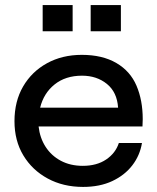

<svg xmlns="http://www.w3.org/2000/svg" viewBox="-20 -725 619 756"><path d="M448 -162H539Q531 -113 501 -74Q471 -35 422 -12Q373 11 307 11Q229 11 168 -22Q107 -55 72 -113Q37 -171 37 -248Q37 -326 71 -384.5Q105 -443 165 -476Q225 -509 302 -509Q383 -509 438 -477Q493 -445 517.5 -387.5Q542 -330 542 -256Q542 -242 541 -227H132Q137 -182 159.5 -147Q182 -112 219.5 -92Q257 -72 306 -72Q361 -72 398 -97Q435 -122 448 -162ZM303 -427Q238 -427 195 -392.5Q152 -358 138 -301H445Q441 -362 401 -394.5Q361 -427 303 -427ZM266 -705V-602H148V-705ZM456 -705V-602H337V-705Z"/></svg>

Font: Syne Med Modified
Style: Regular
Weight: 500
Designer: Lucas Descroix
Foundry: Bonjour Monde
Version: Version 2.200